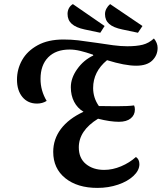

<svg xmlns="http://www.w3.org/2000/svg" viewBox="-20 -896 790 938"><path d="M750 -662Q750 -626 724 -600.5Q698 -575 645 -575Q590 -575 503 -602Q435 -546 435 -466Q435 -418 463 -378L549 -377Q607 -377 635 -381Q639 -373 639 -361Q639 -334 618.5 -317.5Q598 -301 561 -301Q518 -301 459 -316Q365 -258 365 -176Q365 -123 400 -94.5Q435 -66 489 -66Q530 -66 571.5 -83.5Q613 -101 644 -129Q661 -118 661 -94Q661 -64 632.5 -37Q604 -10 557 6Q510 22 456 22Q358 22 299 -25.5Q240 -73 240 -154Q240 -216 277.5 -266Q315 -316 388 -350Q358 -368 342 -399Q326 -430 326 -470Q326 -515 357.5 -559Q389 -603 436 -625L434 -629Q399 -641 372 -647.5Q345 -654 320 -654Q253 -654 215.5 -616Q178 -578 178 -510Q178 -453 208 -403Q187 -390 161 -390Q116 -390 89.5 -422Q63 -454 63 -507Q63 -558 88 -602.5Q113 -647 164 -675Q215 -703 290 -703Q328 -703 362 -699Q396 -695 457 -686Q494 -680 532.5 -675Q571 -670 602 -670Q647 -670 677 -677.5Q707 -685 732 -708Q750 -686 750 -662ZM310 -828Q310 -843 316.5 -855.5Q323 -868 336 -876L491 -769L470 -736L394 -752Q351 -761 330.5 -779.5Q310 -798 310 -828ZM493 -827Q493 -841 500 -854Q507 -867 518 -876L676 -769L654 -736L578 -752Q534 -761 513.5 -779Q493 -797 493 -827Z"/></svg>

Font: Sansita SW
Style: Italic
Weight: 400
Italic angle: -11°
Designer: Pablo Cosgaya
Foundry: Omnibus-Type
Version: Version 1.000